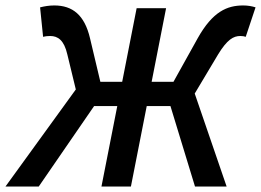

<svg xmlns="http://www.w3.org/2000/svg" viewBox="-54 -684 957 704"><path d="M-34 0H88L291 -295H376L318 0H426L484 -295H571L661 0H777L660 -341L746 -485C779 -539 802 -552 827 -552C836 -552 841 -551 847 -549L883 -657C871 -661 855 -664 838 -664C779 -664 726 -642 671 -544L582 -384H502L555 -654H447L394 -384H314L276 -544C256 -629 212 -664 145 -664C126 -664 109 -661 93 -657L104 -549C112 -551 119 -552 130 -552C158 -552 181 -537 193 -484L224 -356Z"/></svg>

Font: Source Sans Pro Semibold
Style: Italic
Weight: 600
Italic angle: -11°
Designer: Paul D. Hunt
Foundry: Adobe Systems Incorporated
Version: Version 3.006;hotconv 1.0.111;makeotfexe 2.5.65597